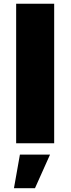

<svg xmlns="http://www.w3.org/2000/svg" viewBox="-20 -762 375 1021"><path d="M65.9 -742.2H268.1V0H65.9ZM85.9 60.1H246.1L166 238.8H54.2Z"/></svg>

Font: Montserrat-Arabic ExtraBold
Style: Regular
Weight: 800
Designer: Mohamed Gaber
Foundry: Kief Type Foundry
Version: Version 5.008;PS 005.008;hotconv 1.0.88;makeotf.lib2.5.64775